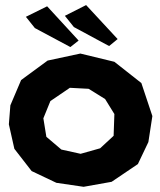

<svg xmlns="http://www.w3.org/2000/svg" viewBox="-20 -718 626 750"><path d="M233.4 -656.2 268.6 -612.3 406.2 -538.1 439.5 -565.4 316.4 -698.2ZM81.1 -652.3 116.2 -608.4 254.9 -534.2 287.1 -559.6 164.1 -693.4ZM252.9 -375 326.2 -371.1 390.6 -331.1 426.8 -272.5 423.8 -187.5 371.1 -138.7 294.9 -117.2 219.7 -133.8 161.1 -183.6 149.4 -255.9 176.8 -323.2ZM306.6 11.7 416 -7.8 518.6 -77.1 559.6 -163.1 575.2 -264.6 532.2 -393.6 426.8 -476.6 293.9 -508.8 166 -481.4 62.5 -405.3 20.5 -306.6 14.6 -232.4 36.1 -136.7 103.5 -49.8 200.2 -3.9Z"/></svg>

Font: MaokenAssortedSans-Lite
Style: Lite
Weight: 400
Version: Version 1.400